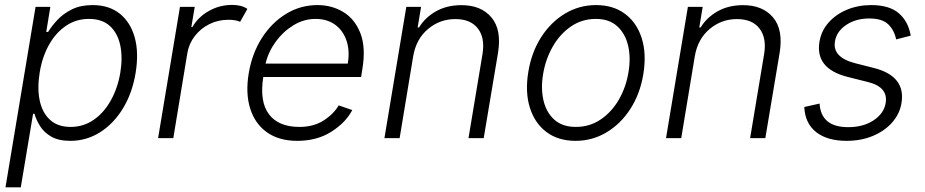

<svg xmlns="http://www.w3.org/2000/svg" viewBox="-20 -574 3843 798"><path d="M2.8 204.5 127.8 -545.5H189.3L172.2 -441.4H180Q195 -465.9 219.1 -491.7Q243.3 -517.4 279.1 -535.2Q315 -552.9 365.1 -552.9Q432.5 -552.9 477.3 -517.6Q522 -482.2 539.8 -419Q557.5 -355.8 543.7 -271.3Q529.8 -186.8 490.9 -123.2Q452.1 -59.7 395.6 -24.1Q339.1 11.4 272.4 11.4Q223 11.4 192.6 -6.4Q162.3 -24.1 146.3 -50.2Q130.3 -76.3 123.2 -101.2H117.5L66.4 204.5ZM144.9 -272.4Q134.2 -206.7 145.2 -155.5Q156.2 -104.4 188.4 -75.5Q220.5 -46.5 273.1 -46.5Q327.4 -46.5 370.2 -76.5Q413 -106.5 441.2 -157.7Q469.5 -208.8 480.1 -272.4Q490.4 -335.2 479.8 -385.7Q469.1 -436.1 437 -465.7Q404.8 -495.4 349.8 -495.4Q296.5 -495.4 254.3 -466.8Q212 -438.2 183.8 -388Q155.5 -337.7 144.9 -272.4Z M637.1 0 728 -545.5H789.4L775.2 -461.6H779.8Q802.9 -502.8 847.7 -528.2Q892.4 -553.6 944.6 -553.6Q984.7 -553.6 1008.2 -536.9L978 -483.3Q960.9 -491.8 929 -491.8Q886.4 -491.8 850.1 -473.7Q813.9 -455.6 789.6 -424.2Q765.3 -392.8 758.5 -352.3L700.3 0Z M1215.6 11.4Q1139.2 11.4 1089.3 -24.3Q1039.4 -60 1019.7 -123.4Q1000 -186.8 1013.8 -269.5Q1027.7 -352.3 1068.5 -416.2Q1109.4 -480.1 1169.2 -516.5Q1229 -552.9 1299.7 -552.9Q1359 -552.9 1407 -524Q1454.9 -495 1478 -435.7Q1501.1 -376.4 1485.8 -285.2L1480.8 -253.9H1074.2Q1058.2 -151.3 1098 -98.9Q1137.8 -46.5 1224.4 -46.5Q1283 -46.5 1324.6 -73Q1366.1 -99.4 1387.8 -136L1444.2 -116.5Q1417.3 -65 1357.6 -26.8Q1297.9 11.4 1215.6 11.4ZM1083.8 -309.7H1425.4Q1434.3 -362.2 1420.5 -404.3Q1406.6 -446.4 1373.4 -470.9Q1340.2 -495.4 1291.2 -495.4Q1242.9 -495.4 1199.8 -469.1Q1156.6 -442.8 1125.9 -400.6Q1095.2 -358.3 1083.8 -309.7Z M1697.4 -340.9 1641 0H1577.8L1668.7 -545.5H1730.1L1715.9 -459.9H1721.6Q1747.2 -501.8 1792.4 -527.2Q1837.7 -552.6 1897.7 -552.6Q1979.8 -552.6 2022.7 -501.4Q2065.7 -450.3 2049.7 -353.3L1990.4 0H1927.2L1985.4 -349.4Q1996.4 -416.2 1966.3 -455.4Q1936.1 -494.7 1872.5 -494.7Q1808.2 -494.7 1759.1 -453.5Q1709.9 -412.3 1697.4 -340.9Z M2372.2 11.4Q2300.4 11.4 2251.6 -25Q2202.8 -61.4 2182.4 -126.1Q2161.9 -190.7 2175.8 -275.2Q2189.3 -357.6 2229.6 -420.1Q2269.9 -482.6 2328.8 -517.8Q2387.8 -552.9 2457 -552.9Q2529.1 -552.9 2577.9 -516.3Q2626.8 -479.8 2647.2 -415.1Q2667.6 -350.5 2653.8 -265.6Q2640.3 -183.9 2600 -121.4Q2559.7 -58.9 2500.7 -23.8Q2441.8 11.4 2372.2 11.4ZM2373.2 -46.5Q2431.1 -46.5 2476.9 -77.6Q2522.7 -108.7 2552.6 -160.7Q2582.4 -212.7 2592.3 -275.2Q2602.3 -335.2 2590.4 -385.1Q2578.5 -435 2545.1 -465.2Q2511.7 -495.4 2456.3 -495.4Q2398.8 -495.4 2353 -464Q2307.2 -432.5 2277.3 -380.3Q2247.5 -328.1 2237.2 -265.6Q2227.3 -206 2239 -156.1Q2250.7 -106.2 2284.3 -76.3Q2317.8 -46.5 2373.2 -46.5Z M2867.9 -340.9 2811.4 0H2748.2L2839.1 -545.5H2900.6L2886.4 -459.9H2892Q2917.6 -501.8 2962.9 -527.2Q3008.2 -552.6 3068.2 -552.6Q3150.2 -552.6 3193.2 -501.4Q3236.2 -450.3 3220.2 -353.3L3160.9 0H3097.7L3155.9 -349.4Q3166.9 -416.2 3136.7 -455.4Q3106.5 -494.7 3043 -494.7Q2978.7 -494.7 2929.5 -453.5Q2880.3 -412.3 2867.9 -340.9Z M3765.3 -425.8 3704.5 -410.2Q3697.4 -447.1 3672.6 -472.1Q3647.7 -497.2 3592.7 -497.2Q3536.9 -497.2 3497 -470.3Q3457 -443.5 3450.3 -402Q3438.9 -335.9 3533.7 -311.4L3613.3 -291.2Q3745 -257.1 3726.9 -146.3Q3719.5 -100.5 3687.9 -64.8Q3656.2 -29.1 3607.4 -8.9Q3558.6 11.4 3498.6 11.4Q3418.3 11.4 3372.2 -24.9Q3326 -61.1 3322.8 -129.3L3386.4 -143.5Q3392.4 -45.5 3505.3 -45.5Q3568.5 -45.5 3611.3 -74.2Q3654.1 -103 3660.9 -145.2Q3672.6 -212.4 3586.6 -233.3L3501.8 -254.6Q3367.2 -289.1 3386 -400.9Q3393.5 -446 3423.7 -480.1Q3453.8 -514.2 3500 -533.6Q3546.2 -552.9 3600.9 -552.9Q3676.1 -552.9 3715.6 -519Q3755 -485.1 3765.3 -425.8Z"/></svg>

Font: Inter UI Light
Style: Italic
Weight: 300
Italic angle: 9.39999°
Designer: Rasmus Andersson
Foundry: rsms
Version: 3.2;8d6f07862